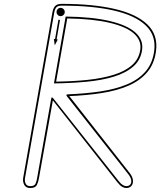

<svg xmlns="http://www.w3.org/2000/svg" viewBox="-20 -948 808 968"><path d="M132.5 0Q111 0 102.2 -16.2Q93.5 -32.5 97 -52L244.5 -887Q247.5 -904.5 257 -916.5Q266.5 -928.5 292 -928.5Q447.5 -928.5 557.8 -903Q668 -877.5 722.8 -824.8Q777.5 -772 766.5 -690Q758 -625.5 721.5 -583Q685 -540.5 626.5 -515.5Q568 -490.5 492.2 -478.8Q416.5 -467 329.5 -463.5L632.5 -77.5Q648.5 -57.5 650.2 -39.8Q652 -22 642.8 -11Q633.5 0 616.5 0Q607 0 596 -6.2Q585 -12.5 573.5 -27L246.5 -442L176 -47.5Q173.5 -31.5 166 -15.8Q158.5 0 132.5 0ZM132.5 -9.5Q153 -9.5 158.8 -21.5Q164.5 -33.5 167 -49.5L237.5 -447Q239.5 -457 241.5 -457.5Q243.5 -458 251 -449L580 -33Q590.5 -20 599.8 -14.8Q609 -9.5 616.5 -9.5Q630 -9.5 636.8 -17.8Q643.5 -26 641.5 -40Q639.5 -54 625.5 -71.5L318.5 -461Q313.5 -467.5 314.8 -469.8Q316 -472 324.5 -472.5Q411.5 -476 486.8 -487.2Q562 -498.5 620 -522.5Q678 -546.5 713.8 -587.8Q749.5 -629 757.5 -692Q767.5 -770 714.2 -820.2Q661 -870.5 553.5 -895Q446 -919.5 292 -919.5Q271 -919.5 263.8 -910.5Q256.5 -901.5 253.5 -885L106 -50Q103.5 -33.5 109.8 -21.5Q116 -9.5 132.5 -9.5ZM256 -719.5 251.5 -752 257.5 -751 274.5 -848.5 282.5 -847.5 265.5 -749.5 271.5 -749ZM285.5 -866.5Q277 -866.5 271 -872.8Q265 -879 265 -887.5Q265 -896 271 -902.2Q277 -908.5 285.5 -908.5Q294 -908.5 300.2 -902.2Q306.5 -896 306.5 -887.5Q306.5 -879 300.2 -872.8Q294 -866.5 285.5 -866.5ZM252 -527.5 311 -864.5Q444.5 -863 532.5 -842.2Q620.5 -821.5 661.8 -784.8Q703 -748 696.5 -697.5Q690 -646 652.2 -613Q614.5 -580 553.8 -561.5Q493 -543 415.8 -535.8Q338.5 -528.5 252 -527.5ZM263 -536.5Q347 -537.5 421.2 -545.2Q495.5 -553 553 -570.8Q610.5 -588.5 645.8 -619.8Q681 -651 687.5 -699Q693.5 -745 654.8 -779.2Q616 -813.5 532 -833.2Q448 -853 319 -855Z"/></svg>

Font: Edu AU VIC WA NT Arrows
Style: Regular
Weight: 400
Designer: Tina and Corey Anderson, Eben Sorkin, Mirko Velimirovic
Foundry: Google for Education
Version: Version 1.001